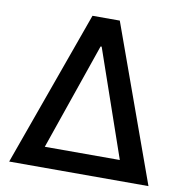

<svg xmlns="http://www.w3.org/2000/svg" viewBox="-79 -783 828 859"><g transform="rotate(10 334.5 -353.5)"><path d="M272.5 -707H396.5L651.4 0H18.6ZM504.9 -92.8 336.9 -578.1H332L164.1 -92.8Z"/></g></svg>

Font: Pretendard JP Medium
Style: Regular
Weight: 500
Designer: Base glyphs from Inter by Rasmus Andersson; Hangeul glyphs from Noto Sans CJK(Source Han Sans) by Jang Soo-young and Kan
Foundry: Kil Hyung-jin
Version: Version 1.309